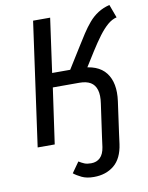

<svg xmlns="http://www.w3.org/2000/svg" viewBox="-98 -770 809 1053"><g transform="rotate(-10 306.5 -244.0)"><path d="M157.5 0H62.5L158.5 -689.1H253.5L211.6 -388.4H312.1L385 -505.3Q406 -539.5 426.6 -571Q447.1 -602.5 469.6 -628.9Q492.1 -655.4 520.7 -673.8Q549.3 -692.2 585.5 -701.1L612.6 -627.5Q586.6 -621.5 562.2 -600.7Q537.7 -579.8 512.2 -545.9Q486.8 -512 457.7 -466L386.9 -353.1L351.1 -309.7H201.5ZM515.6 0H420.6L445.6 -177.2Q452.6 -223 443.6 -252.4Q434.7 -281.8 411.3 -295.8Q387.9 -309.7 349 -309.7L362.6 -388.4Q465.6 -388.4 509.7 -331.4Q553.7 -274.4 539.7 -173.2ZM338.9 213.1Q298.7 213.1 271.7 200.1Q244.6 187.1 227.5 173.1L268.9 114.5Q284.9 124.5 299.4 130.5Q313.8 136.5 336.8 136.5Q367.7 136.5 387.2 117.5Q406.7 98.6 412.6 59.7L420.6 0H515.6L507.7 59.6Q496.6 138.9 451.4 176Q406.2 213.1 338.9 213.1Z"/></g></svg>

Font: Fira Sans Variable
Style: Italic
Weight: 397
Italic angle: -8°
Designer: Carrois Corporate & Edenspiekermann AG
Foundry: Carrois Corporate GbR & Edenspiekermann AG
Version: Version 4.202